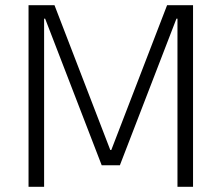

<svg xmlns="http://www.w3.org/2000/svg" viewBox="-20 -720 854 740"><path d="M90 -700H190L405 -142H409L624 -700H724V0H664V-648H660L442 -83H372L154 -648H150V0H90Z"/></svg>

Font: Pathway Extreme 8pt Thin
Style: Regular
Weight: 100
Version: Version 1.001;gftools[0.9.26]